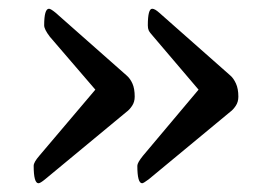

<svg xmlns="http://www.w3.org/2000/svg" viewBox="-20 -533 602 439"><path d="M305 -114Q294 -114 294 -154Q294 -161 307 -177L434 -328L331 -449Q322 -459 320 -463.5Q318 -468 318 -475Q318 -513 328 -513Q334 -513 344 -504L507 -360Q514 -354 519.5 -342Q525 -330 525 -312Q525 -300 519 -291Q513 -282 506 -277L320 -123Q308 -114 305 -114ZM68 -114Q57 -114 57 -154Q57 -162 70 -177L198 -328L94 -449Q81 -466 81 -475Q81 -513 92 -513Q96 -513 107 -504L270 -360Q278 -353 283 -341.5Q288 -330 288 -312Q288 -300 282 -291Q276 -282 269 -277L83 -123Q72 -114 68 -114Z"/></svg>

Font: BriemHand
Style: Regular
Weight: 400
Designer: Gunnlaugur SE Briem, Eben Sorkin
Foundry: Sorkin Type
Version: Version 1.001; ttfautohint (v1.8.4.7-5d5b)